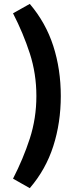

<svg xmlns="http://www.w3.org/2000/svg" viewBox="-20 -849 401 979"><path d="M46.4 -781.2 131.8 -829.1Q213.4 -733.4 251.7 -614.5Q290 -495.6 290 -359.4Q290 -223.1 251.7 -103.8Q213.4 15.6 131.8 110.4L46.4 62Q98.6 -39.6 132.1 -142.8Q165.5 -246.1 165.5 -359.4Q165.5 -473.1 132.1 -576.4Q98.6 -679.7 46.4 -781.2Z"/></svg>

Font: Pinar-DS2-FD Bold
Style: Regular
Weight: 700
Designer: Amin Abedi
Version: Version 3.000